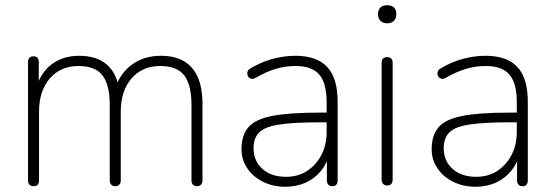

<svg xmlns="http://www.w3.org/2000/svg" viewBox="-20 -705 2118 733"><path d="M108 6Q98 6 92.5 0Q87 -6 87 -16V-468Q87 -479 92.5 -484.5Q98 -490 108 -490Q118 -490 123 -484.5Q128 -479 128 -468V-366H117Q135 -428 178 -460Q221 -492 282 -492Q347 -492 385.5 -460.5Q424 -429 435 -365H420Q436 -423 482.5 -457.5Q529 -492 594 -492Q647 -492 682 -471.5Q717 -451 735 -410.5Q753 -370 753 -308V-16Q753 -6 747.5 0Q742 6 732 6Q722 6 716.5 0Q711 -6 711 -16V-304Q711 -381 683.5 -417Q656 -453 592 -453Q523 -453 482 -405.5Q441 -358 441 -278V-16Q441 -6 435.5 0Q430 6 420 6Q410 6 404.5 0Q399 -6 399 -16V-304Q399 -381 371.5 -417Q344 -453 280 -453Q211 -453 170 -405.5Q129 -358 129 -278V-16Q129 6 108 6Z M1069 8Q1022 8 984 -11Q946 -30 924 -62.5Q902 -95 902 -135Q902 -189 928.5 -219.5Q955 -250 1019.5 -262.5Q1084 -275 1197 -275H1238V-238H1199Q1100 -238 1045.5 -229.5Q991 -221 969.5 -199.5Q948 -178 948 -139Q948 -91 981.5 -60.5Q1015 -30 1072 -30Q1118 -30 1152.5 -52.5Q1187 -75 1207 -113.5Q1227 -152 1227 -201V-315Q1227 -387 1199 -420Q1171 -453 1109 -453Q1069 -453 1032.5 -442Q996 -431 956 -408Q947 -403 940.5 -404Q934 -405 930 -409.5Q926 -414 924.5 -420.5Q923 -427 925.5 -433Q928 -439 935 -443Q976 -468 1020 -480Q1064 -492 1107 -492Q1162 -492 1198 -473Q1234 -454 1251.5 -415Q1269 -376 1269 -315V-16Q1269 -6 1264 0Q1259 6 1249 6Q1239 6 1233.5 0Q1228 -6 1228 -16V-121H1239Q1229 -81 1205 -52Q1181 -23 1146.5 -7.5Q1112 8 1069 8Z M1458 3Q1448 3 1442.5 -3Q1437 -9 1437 -19V-465Q1437 -476 1442.5 -481.5Q1448 -487 1458 -487Q1468 -487 1473.5 -481.5Q1479 -476 1479 -465V-19Q1479 -9 1474 -3Q1469 3 1458 3ZM1458 -616Q1442 -616 1432.5 -625.5Q1423 -635 1423 -651Q1423 -668 1432.5 -676.5Q1442 -685 1458 -685Q1475 -685 1484 -676.5Q1493 -668 1493 -651Q1493 -635 1484 -625.5Q1475 -616 1458 -616Z M1795 8Q1748 8 1710 -11Q1672 -30 1650 -62.5Q1628 -95 1628 -135Q1628 -189 1654.5 -219.5Q1681 -250 1745.5 -262.5Q1810 -275 1923 -275H1964V-238H1925Q1826 -238 1771.5 -229.5Q1717 -221 1695.5 -199.5Q1674 -178 1674 -139Q1674 -91 1707.5 -60.5Q1741 -30 1798 -30Q1844 -30 1878.5 -52.5Q1913 -75 1933 -113.5Q1953 -152 1953 -201V-315Q1953 -387 1925 -420Q1897 -453 1835 -453Q1795 -453 1758.5 -442Q1722 -431 1682 -408Q1673 -403 1666.5 -404Q1660 -405 1656 -409.5Q1652 -414 1650.5 -420.5Q1649 -427 1651.5 -433Q1654 -439 1661 -443Q1702 -468 1746 -480Q1790 -492 1833 -492Q1888 -492 1924 -473Q1960 -454 1977.5 -415Q1995 -376 1995 -315V-16Q1995 -6 1990 0Q1985 6 1975 6Q1965 6 1959.5 0Q1954 -6 1954 -16V-121H1965Q1955 -81 1931 -52Q1907 -23 1872.5 -7.5Q1838 8 1795 8Z"/></svg>

Font: Nunito ExtraLight
Style: Regular
Weight: 200
Designer: Vernon Adams
Foundry: Vernon Adams
Version: Version 3.602